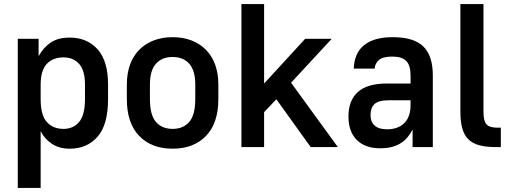

<svg xmlns="http://www.w3.org/2000/svg" viewBox="-20 -720 2500 940"><path d="M67 -530H169V-445Q192 -487 228 -511.5Q264 -536 321 -536Q406 -536 457.5 -479Q509 -422 509 -306V-235Q509 -109 457.5 -50.5Q406 8 321 8Q270 8 234 -16Q198 -40 179 -78V200H67ZM291 -89Q339 -89 367.5 -123Q396 -157 396 -235V-306Q396 -375 367.5 -407Q339 -439 291 -439Q239 -439 209 -407Q179 -375 179 -306V-235Q179 -157 209 -123Q239 -89 291 -89Z M825 8Q722 8 661.5 -54.5Q601 -117 601 -235V-306Q601 -360 616.5 -403Q632 -446 661.5 -476Q691 -506 732.5 -522Q774 -538 825 -538Q876 -538 917.5 -522Q959 -506 988.5 -476Q1018 -446 1033.5 -403Q1049 -360 1049 -306V-235Q1049 -117 988.5 -54.5Q928 8 825 8ZM825 -89Q877 -89 906.5 -123Q936 -157 936 -235V-306Q936 -375 906.5 -408Q877 -441 825 -441Q773 -441 743.5 -408Q714 -375 714 -306V-235Q714 -157 743.5 -123Q773 -89 825 -89Z M1162 -700H1273V-311L1474 -530H1604L1405 -315L1634 0H1501L1333 -234L1273 -171V0H1162Z M1841 6Q1768 6 1727 -34.5Q1686 -75 1686 -150Q1686 -228 1732 -269.5Q1778 -311 1873 -311H1990V-351Q1990 -400 1969 -421.5Q1948 -443 1901 -443Q1854 -443 1835 -426Q1816 -409 1814 -384H1712Q1713 -419 1724.5 -447.5Q1736 -476 1759 -496Q1782 -516 1817.5 -527Q1853 -538 1903 -538Q2006 -538 2052.5 -492.5Q2099 -447 2099 -351V0H2000V-86Q1991 -68 1978 -51.5Q1965 -35 1946.5 -22Q1928 -9 1902 -1.5Q1876 6 1841 6ZM1875 -87Q1929 -87 1959.5 -117.5Q1990 -148 1990 -205V-229H1882Q1833 -229 1813.5 -210.5Q1794 -192 1794 -156Q1794 -124 1814 -105.5Q1834 -87 1875 -87Z M2406 0Q2359 0 2326 -9Q2293 -18 2272.5 -38.5Q2252 -59 2243 -92.5Q2234 -126 2234 -174V-700H2347V-174Q2347 -127 2362 -111Q2377 -95 2414 -95H2432V0Z"/></svg>

Font: Golos UI Medium
Style: Regular
Weight: 500
Designer: A.Korolkova, Vitaly Kuzmin
Foundry: ParaType Ltd
Version: Version 2.000